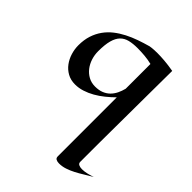

<svg xmlns="http://www.w3.org/2000/svg" viewBox="-263 -666 1257 1257"><g transform="rotate(45 365.0 -37.5)"><path d="M730 347.2Q701.2 363.8 673.6 381.1Q646 398.4 618.4 412.8Q590.8 427.2 562.7 436.5Q534.7 445.8 505.9 445.8Q490.2 445.8 479 439.9Q467.8 434.1 467.8 418.9V-127.9Q440.9 -101.1 410.6 -76.7Q380.4 -52.2 348.1 -33.9Q315.9 -15.6 282.2 -4.9Q248.5 5.9 214.8 5.9Q173.8 5.9 142.8 -11.5Q111.8 -28.8 91.1 -56.9Q70.3 -85 59.6 -120.1Q48.8 -155.3 48.8 -190.9Q48.8 -241.7 62 -282.2Q75.2 -322.8 98.4 -355.2Q121.6 -387.7 153.3 -412.6Q185.1 -437.5 222.2 -456.5Q259.3 -475.6 300.5 -490Q341.8 -504.4 383.8 -516.1Q391.1 -517.1 401.4 -518.6Q410.2 -519.5 423.1 -520.3Q436 -521 453.1 -521Q480 -521 517.3 -518.1Q554.7 -515.1 602.1 -506.8Q601.1 -380.9 600.3 -279.3Q599.6 -177.7 599.1 -96.4Q598.6 -15.1 598.1 46.6Q597.7 108.4 597.4 154.5Q597.2 200.7 597.2 232.7Q597.2 264.6 597.2 285.2V339.8Q597.2 354 609.1 360.1Q621.1 366.2 639.2 366.2Q660.2 366.2 684.8 360.4Q709.5 354.5 730 347.2ZM469.2 -438Q439 -445.8 404.1 -449Q369.1 -452.1 336.9 -452.1Q294.4 -452.1 262.7 -444.3Q231 -436.5 210 -415Q189 -393.6 178.5 -355Q168 -316.4 168 -254.9Q168 -221.2 178.2 -189.2Q188.5 -157.2 207.8 -132.3Q227.1 -107.4 254.6 -92.3Q282.2 -77.1 316.9 -77.1Q351.6 -77.1 377.2 -87.4Q402.8 -97.7 420.9 -115.7Q439 -133.8 450.7 -157.7Q462.4 -181.6 469.2 -209Z"/></g></svg>

Font: Eagle Lake
Style: Regular
Weight: 400
Designer: Astigmatic (AOETI)
Foundry: Astigmatic (AOETI)
Version: Version 1.000